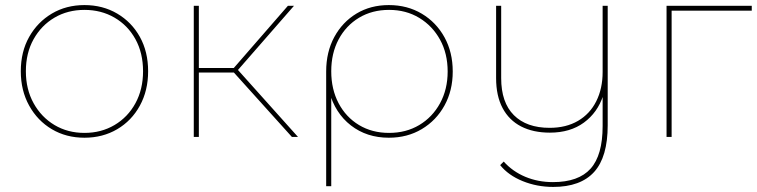

<svg xmlns="http://www.w3.org/2000/svg" viewBox="-20 -540 2984 757"><path d="M313 3Q241 3 184.5 -30.5Q128 -64 95 -123.5Q62 -183 62 -259Q62 -336 95 -394.5Q128 -453 184.5 -486.5Q241 -520 313 -520Q385 -520 442 -486.5Q499 -453 531.5 -394.5Q564 -336 564 -259Q564 -183 531.5 -123.5Q499 -64 442 -30.5Q385 3 313 3ZM313 -16Q379 -16 431.5 -47Q484 -78 514 -133Q544 -188 544 -259Q544 -331 514 -385.5Q484 -440 431.5 -470.5Q379 -501 313 -501Q247 -501 195 -470.5Q143 -440 112.5 -385.5Q82 -331 82 -259Q82 -188 112.5 -133Q143 -78 195 -47Q247 -16 313 -16Z M1131 0 894 -263 912 -271 1155 0ZM744 0V-517H764V0ZM757 -254V-272H914V-254ZM912 -257 894 -263 1115 -517H1139Z M1266 194V-258Q1266 -335 1298 -394Q1330 -453 1385.5 -486.5Q1441 -520 1513 -520Q1586 -520 1643 -486Q1700 -452 1732.5 -393Q1765 -334 1765 -258Q1765 -183 1732.5 -124Q1700 -65 1643 -31Q1586 3 1513 3Q1426 3 1363.5 -45.5Q1301 -94 1278 -179L1286 -180V194ZM1514 -16Q1581 -16 1633 -47Q1685 -78 1715 -133Q1745 -188 1745 -258Q1745 -329 1715 -383.5Q1685 -438 1633 -469.5Q1581 -501 1514 -501Q1447 -501 1395.5 -470Q1344 -439 1315 -384.5Q1286 -330 1286 -259Q1286 -188 1315 -133Q1344 -78 1395.5 -47Q1447 -16 1514 -16Z M2161 197Q2097 197 2040.5 174Q1984 151 1952 111L1966 97Q2001 136 2051 157Q2101 178 2160 178Q2261 178 2308.5 125Q2356 72 2356 -43V-166L2358 -163Q2336 -96 2282 -56.5Q2228 -17 2148 -17Q2082 -17 2034.5 -41.5Q1987 -66 1961.5 -114Q1936 -162 1936 -232V-517H1956V-232Q1956 -136 2006 -86Q2056 -36 2147 -36Q2212 -36 2259 -63.5Q2306 -91 2331 -141Q2356 -191 2356 -256V-517H2376V-46Q2376 79 2322.5 138Q2269 197 2161 197Z M2608 0V-517H2944V-498H2620L2628 -506V0Z"/></svg>

Font: Montserrat Alternates Thin
Style: Regular
Weight: 100
Designer: Julieta Ulanovsky
Foundry: Julieta Ulanovsky
Version: Version 9.000